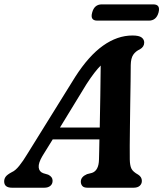

<svg xmlns="http://www.w3.org/2000/svg" viewBox="-44 -878 764 898"><path d="M154.5 -148.5Q135 -115.5 137 -95.2Q139 -75 158 -68L181.5 -61Q202 -51 202 -33Q202 -17.5 191.5 -8.8Q181 0 163 0H12.5Q-24.5 0 -24.5 -29.5Q-24.5 -42 -17.2 -51.8Q-10 -61.5 11.5 -73Q28 -80 46.2 -102.8Q64.5 -125.5 83 -156.5L307.5 -518Q371 -617 438 -664.5Q505 -712 575.5 -712Q606 -712 618.2 -702.8Q630.5 -693.5 630.5 -679Q630.5 -659 610.5 -647.5Q590.5 -638.5 579.2 -622Q568 -605.5 567.5 -573.5Q567.5 -544 566.8 -497.5Q566 -451 565.2 -397.2Q564.5 -343.5 563.8 -291Q563 -238.5 562.8 -196.5Q562.5 -154.5 563 -132.5Q563.5 -103.5 570.8 -89Q578 -74.5 602.5 -61Q619.5 -50 619.5 -32Q619.5 -18 609.5 -9Q599.5 0 580.5 0H365.5Q348 0 341 -8.2Q334 -16.5 334 -28.5Q334 -51 363 -63.5L386.5 -69.5Q418 -80.5 419 -132.5Q419.5 -149.5 420 -173.5Q420.5 -197.5 421 -226H202.5ZM360.5 -484.5 236.5 -281.5H422.5Q424 -353.5 425.2 -432.8Q426.5 -512 427 -571.5Q413.5 -558 397 -536.8Q380.5 -515.5 360.5 -484.5ZM387 -819Q397 -857.5 432 -857.5H673Q707.5 -857.5 697.5 -819.5Q687 -781.5 652 -781.5H411.5Q376.5 -781.5 387 -819Z"/></svg>

Font: Fraunces 9pt S050 SemiBold
Style: Italic
Weight: 600
Italic angle: -16°
Version: Version 1.000; ttfautohint (v1.8.3)